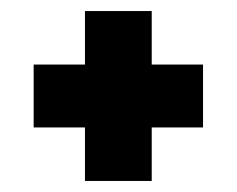

<svg xmlns="http://www.w3.org/2000/svg" viewBox="-20 -486 429 348"><path d="M134 -158V-255H41V-369H134V-466H255V-369H348V-255H255V-158Z"/></svg>

Font: Bricolage Grotesque 12pt Condensed ExtraBold
Style: Regular
Weight: 800
Width: 3
Designer: Mathieu Triay
Foundry: Atelier Triay
Version: Version 1.001; ttfautohint (v1.8.4.7-5d5b);gftools[0.9.33.de